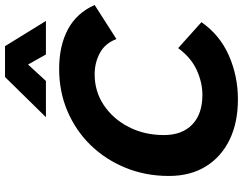

<svg xmlns="http://www.w3.org/2000/svg" viewBox="-124 -858 991 784"><g transform="rotate(-90 372.0 -465.5)"><path d="M674 -139Q622 -64 538 -27Q454 10 359 10Q264 10 194 -24Q124 -58 85 -121Q46 -184 46 -272Q46 -367 79.5 -449Q113 -531 172 -591.5Q231 -652 310.5 -686Q390 -720 483 -720Q578 -720 645 -684Q712 -648 744 -575L605 -486Q588 -532 548.5 -553.5Q509 -575 461 -575Q391 -575 335 -537.5Q279 -500 246 -436Q213 -372 213 -292Q213 -218 256 -176.5Q299 -135 377 -135Q427 -135 478 -158Q529 -181 568 -234ZM679 -774H542L501 -847L434 -774H286L450 -941H576Z"/></g></svg>

Font: Livvic
Style: Bold Italic
Weight: 700
Italic angle: -10°
Designer: Jacques Le Bailly, Baron von Fonthausen
Version: Version 1.001; ttfautohint (v1.8.2)